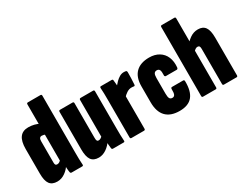

<svg xmlns="http://www.w3.org/2000/svg" viewBox="-74 -1132 2019 1586"><g transform="rotate(-30 935.0 -338.5)"><path d="M120 6Q71 6 48.5 -24.5Q26 -55 26 -124V-358Q26 -431 52.5 -467Q79 -503 133 -503Q161 -503 187.5 -496.5Q214 -490 236 -478V-377Q211 -387 195 -387Q182 -387 175.5 -378Q169 -369 169 -350V-146Q169 -130 174 -124Q179 -118 190 -118Q201 -118 210.5 -124Q220 -130 230 -142L252 -81Q231 -44 195.5 -19Q160 6 120 6ZM258 0Q247 0 245 -11Q242 -27 240.5 -51.5Q239 -76 239 -94L223 -119V-670Q223 -683 235 -683H355Q366 -683 366 -670V-130Q366 -97 366.5 -67Q367 -37 369 -14Q371 0 359 0Z M516 6Q466 6 444 -25.5Q422 -57 422 -126V-484Q422 -497 434 -497H553Q565 -497 565 -484V-154Q565 -133 569.5 -125.5Q574 -118 585 -118Q595 -118 605.5 -124.5Q616 -131 625 -142L648 -81Q624 -42 588.5 -18Q553 6 516 6ZM653 0Q642 0 640 -11Q638 -27 636 -51.5Q634 -76 634 -94L618 -128V-484Q618 -497 631 -497H749Q761 -497 761 -484V-130Q761 -97 761.5 -67Q762 -37 764 -14Q766 0 754 0Z M828 0Q817 0 817 -13V-368Q817 -401 816.5 -430.5Q816 -460 814 -483Q813 -497 824 -497H927Q937 -497 938 -487Q940 -471 942 -446.5Q944 -422 944 -403L960 -370V-13Q960 0 948 0ZM950 -310 938 -431Q951 -447 967.5 -463.5Q984 -480 1003.5 -491.5Q1023 -503 1044 -503Q1057 -503 1065 -501Q1071 -499 1072.5 -495Q1074 -491 1074 -485Q1074 -459 1073 -428.5Q1072 -398 1070 -370Q1069 -358 1060 -359Q1055 -360 1048.5 -360.5Q1042 -361 1035 -361Q1013 -361 990.5 -346.5Q968 -332 950 -310Z M1287 6Q1201 6 1157 -40Q1113 -86 1113 -176V-328Q1113 -414 1157.5 -458.5Q1202 -503 1286 -503Q1340 -503 1378.5 -479.5Q1417 -456 1434.5 -414Q1452 -372 1447 -317Q1445 -301 1434 -301H1330Q1326 -301 1322 -305Q1318 -309 1319 -314Q1321 -351 1314 -365.5Q1307 -380 1288 -380Q1271 -380 1263 -367.5Q1255 -355 1255 -326V-176Q1255 -144 1262.5 -131Q1270 -118 1288 -118Q1305 -118 1312 -133Q1319 -148 1318 -184Q1318 -198 1330 -198H1435Q1447 -198 1447 -185Q1449 -89 1410 -41.5Q1371 6 1287 6Z M1710 0Q1699 0 1699 -13V-348Q1699 -365 1694 -372.5Q1689 -380 1677 -380Q1667 -380 1657.5 -374Q1648 -368 1639 -358L1616 -419Q1639 -453 1674 -478Q1709 -503 1751 -503Q1798 -503 1820 -472Q1842 -441 1842 -372V-13Q1842 0 1831 0ZM1511 0Q1500 0 1500 -13V-670Q1500 -683 1511 -683H1632Q1643 -683 1643 -670V-13Q1643 0 1632 0Z"/></g></svg>

Font: Sofia Sans Extra Condensed Black
Style: Regular
Weight: 900
Designer: Botio Nikoltchev, Ani Petrova
Foundry: lettersoup
Version: Version 4.101